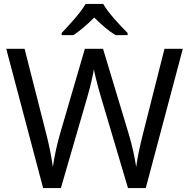

<svg xmlns="http://www.w3.org/2000/svg" viewBox="-20 -964 970 984"><path d="M296 -784H356C391 -807 427 -838 463 -874C499 -838 537 -805 572 -784H634V-795C590 -839 532 -902 509 -944H419C391 -896 334 -835 296 -795ZM917 -714H823L713 -279C697 -216 684 -157 678 -108C671 -154 658 -218 639 -280L508 -714H415L289 -283C272 -224 258 -160 251 -108C244 -158 233 -216 217 -278L106 -714H12L201 0H292L427 -465C445 -526 459 -591 461 -609C464 -591 480 -525 497 -468L636 0H727Z"/></svg>

Font: Noto Sans Sunuwar
Style: Regular
Weight: 400
Designer: Anshuman Pandey
Foundry: Jamra Patel LLC
Version: Version 1.000